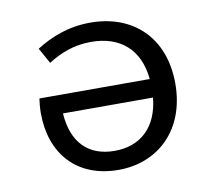

<svg xmlns="http://www.w3.org/2000/svg" viewBox="-63 -569 726 653"><g transform="rotate(-10 300.0 -243.0)"><path d="M297 12C431 12 537 -82 537 -244C537 -403 435 -498 288 -498C210 -498 149 -472 100 -441L130 -387C174 -415 221 -433 279 -433C378 -433 444 -379 454 -274H73C71 -262 69 -241 69 -224C69 -85 151 12 297 12ZM295 -54C205 -54 150 -107 143 -210H454C444 -107 382 -54 295 -54Z"/></g></svg>

Font: Hasklig
Style: Regular
Weight: 400
Monospace: yes
Designer: Paul D. Hunt, Teo Tuominen
Foundry: Adobe Systems Incorporated
Version: Version 2.030;PS 1.0;hotconv 16.6.51;makeotf.lib2.5.65220